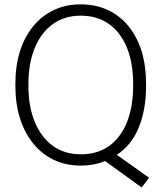

<svg xmlns="http://www.w3.org/2000/svg" viewBox="-20 -741 739 871"><path d="M509.8 -38.6 656.7 65.4 622.6 109.4 457 -10.3Q405.3 10.3 346.7 10.3Q279.3 10.3 224.6 -15.6Q169.9 -41.5 130.9 -89.8Q91.8 -137.7 70.8 -203.9Q49.8 -270 49.8 -350.6V-359.9Q49.8 -522 130.4 -621.6Q169.4 -669.4 223.9 -695.3Q278.3 -721.2 345.7 -721.2Q414.6 -721.2 469.7 -695.3Q524.9 -669.4 563.5 -621.6Q642.6 -522.9 642.6 -359.9V-350.6Q642.6 -245.1 610.1 -164.1Q577.6 -83 509.8 -38.6ZM346.7 -41Q422.9 -41 476.1 -79.6Q528.8 -118.2 556.4 -188Q584 -257.8 584 -350.6V-360.8Q584 -452.6 556.6 -522.9Q528.8 -592.3 475.6 -631.1Q422.4 -669.9 345.7 -669.9Q272.5 -669.9 219.2 -631.3Q166 -592.8 137.5 -522.9Q108.9 -453.1 108.9 -360.8V-350.6Q108.9 -258.3 137.7 -188Q166.5 -118.2 219.5 -79.6Q272.5 -41 346.7 -41Z"/></svg>

Font: Battambang Light
Style: Regular
Weight: 300
Designer: Danh Hong
Version: Version 8.002; ttfautohint (v1.8.3)